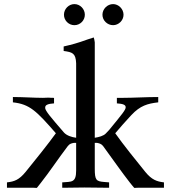

<svg xmlns="http://www.w3.org/2000/svg" viewBox="-20 -917 836 938"><path d="M343.5 -794C371.5 -794 394.5 -817 394.5 -845C394.5 -873 371.5 -897 343.5 -897C315.5 -897 292.5 -873 292.5 -845C292.5 -817 315.5 -794 343.5 -794ZM532.5 -794C559.5 -794 583.5 -817 583.5 -845C583.5 -873 559.5 -897 532.5 -897C504.5 -897 480.5 -873 480.5 -845C480.5 -817 504.5 -794 532.5 -794ZM352 -398V-244C329 -247 306 -255 293 -269L250 -319C200 -377 200 -386 201 -393C201 -404 214 -410 244 -412V-439C235 -439 226 -439 217 -440C207 -440 199 -439 190 -439C146 -439 92 -443 43 -443V-417C125 -408 157 -376 253 -266C218 -217 145 -126 105 -77C73 -38 50 -30 14 -26V0H60H138C145 0 152 1 160 1L179 -23C221 -76 266 -144 311 -203C320 -215 330 -217 341 -219H352V-84C352 -23 329 -30 284 -26V0H311C338 0 360 -1 392 -1C427 -1 454 0 485 0H513V-26L489 -28C450 -31 443 -37 443 -93V-219H454C464 -217 475 -215 484 -203C529 -142 572 -79 616 -23C623 -15 630 -5 636 1C644 1 651 0 659 0H709H757H781V-26C746 -30 721 -39 690 -77C650 -126 577 -217 543 -266C569 -296 589 -320 610 -342L622 -355C665 -401 701 -411 753 -417V-443C694 -443 632 -439 581 -439H551V-412C581 -410 594 -405 594 -393C594 -380 577 -360 514 -283L497 -265C486 -253 463 -247 443 -244V-710C442 -719 440 -728 438 -734L407 -724C358 -706 330 -699 291 -690V-668C333 -662 350 -658 352 -608Z"/></svg>

Font: Sibila
Style: Regular
Weight: 400
Designer: Stefan Peev
Foundry: Context Ltd
Version: Version 1.000